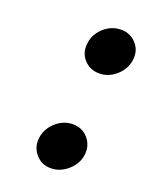

<svg xmlns="http://www.w3.org/2000/svg" viewBox="-105 -573 522 647"><g transform="rotate(20 156.0 -250.0)"><path d="M127 -428Q129 -450 142.5 -469Q156 -488 176 -499Q196 -510 219 -510Q252 -510 273.5 -486Q295 -462 290.5 -428Q286 -394 259 -370Q232 -346 198.5 -346Q165 -346 143.5 -370Q122 -394 127 -428ZM83 -72Q87 -106 114 -130.5Q141 -155 175 -155Q209 -155 230 -130.5Q251 -106 247 -72Q243 -39 215.5 -14.5Q188 10 154.5 10Q121 10 100 -14.5Q79 -39 83 -72Z"/></g></svg>

Font: Orkney
Style: BoldItalic
Weight: 700
Designer: Samuel Oakes and Alfredo Marco Pradil
Foundry: Alfredo Marco Pradil
Version: 1.0; ttfautohint (v1.5)